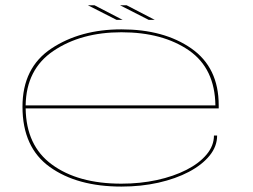

<svg xmlns="http://www.w3.org/2000/svg" viewBox="-20 -700 956 726"><path d="M439 5.5Q272 5.5 168.5 -68.5Q65 -142.5 65 -296.5Q65 -444 174.2 -516.5Q283.5 -589 439 -589Q600 -589 703.5 -516.8Q807 -444.5 807 -302V-290H77Q79 -149.5 175.5 -78.5Q274 -5.5 439 -5.5Q510 -5.5 573.2 -19.2Q636.5 -33 685 -57.8Q733.5 -82.5 761.2 -115.8Q789 -149 789 -187.5H801Q801 -146.5 772.5 -111.5Q744 -76.5 694.2 -50.2Q644.5 -24 579 -9.2Q513.5 5.5 439 5.5ZM77 -301.5H794.5Q792.5 -441 695 -509Q595.5 -578 439 -578Q286.5 -578 182 -507.5Q79 -438 77 -301.5ZM542 -625 434 -680H459L565 -625ZM420.5 -625 312.5 -680H337.5L443.5 -625Z"/></svg>

Font: Anybody UltraExpanded Thin
Style: Regular
Weight: 100
Width: 9
Designer: Tyler Finck
Foundry: Etcetera Type Company
Version: Version 1.010; ttfautohint (v1.8.3) -l 8 -r 50 -G 200 -x 14 